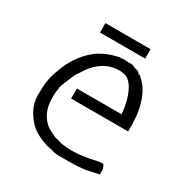

<svg xmlns="http://www.w3.org/2000/svg" viewBox="-169 -872 1010 1037"><g transform="rotate(30 336.0 -354.0)"><path d="M433.6 -605.5 460.9 -593.8Q468.8 -593.8 470.7 -591.8Q472.7 -589.8 476.6 -589.8Q488.3 -578.1 488.3 -578.1L492.2 -574.2V-578.1Q496.1 -578.1 515.6 -558.6Q523.4 -550.8 529.3 -543Q535.2 -535.2 539.1 -531.2Q589.8 -457 593.8 -332V-285.2V-281.2H238.3V-343.8H519.5L515.6 -347.7V-359.4Q507.8 -425.8 486.3 -472.7Q464.8 -519.5 433.6 -535.2Q410.2 -543 390.6 -543Q277.3 -543 207 -421.9Q195.3 -410.2 179.7 -371.1Q164.1 -332 164.1 -335.9Q164.1 -328.1 160.2 -324.2V-320.3Q156.2 -316.4 156.2 -312.5Q156.2 -308.6 154.3 -302.7Q152.3 -296.9 152.3 -289.1Q148.4 -269.5 148.4 -255.9Q148.4 -242.2 148.4 -230.5Q148.4 -132.8 218.8 -82L250 -66.4Q257.8 -62.5 265.6 -58.6Q273.4 -54.7 277.3 -54.7V-50.8Q277.3 -54.7 281.2 -54.7L293 -50.8Q328.1 -39.1 382.8 -39.1Q441.4 -39.1 527.3 -58.6Q546.9 -62.5 554.7 -62.5Q562.5 -62.5 566.4 -62.5Q570.3 -58.6 578.1 -35.2V-7.8V-3.9L507.8 11.7Q484.4 15.6 455.1 17.6Q425.8 19.5 394.5 19.5Q359.4 19.5 334 19.5Q308.6 19.5 289.1 11.7L250 3.9L242.2 0Q168 -23.4 128.9 -70.3Q101.6 -101.6 85.9 -140.6Q70.3 -179.7 74.2 -230.5Q74.2 -316.4 101.6 -375Q101.6 -378.9 101.6 -378.9L105.5 -386.7Q105.5 -390.6 107.4 -392.6Q109.4 -394.5 109.4 -398.4Q152.3 -500 234.4 -558.6Q242.2 -562.5 248 -566.4Q253.9 -570.3 269.5 -578.1Q293 -589.8 300.8 -589.8Q304.7 -593.8 308.6 -593.8L324.2 -597.7Q332 -601.6 337.9 -601.6Q343.8 -601.6 351.6 -605.5H367.2Q371.1 -605.5 378.9 -607.4Q386.7 -609.4 394.5 -605.5ZM476.6 -726.6V-668H195.3V-726.6Z"/></g></svg>

Font: 和音 by 宁静之雨，公众号njzyshare
Style: Regular
Weight: 400
Designer: Steve Matteson
Foundry: Ascender Corporation
Version: Version 6.00;June 8, 2018;FontCreator 11.0.0.2388 32-bit